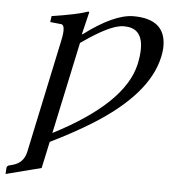

<svg xmlns="http://www.w3.org/2000/svg" viewBox="-78 -488 680 762"><g transform="rotate(5 262.0 -106.5)"><path d="M389.2 -396Q343.3 -396 254.4 -337.4Q238.8 -327.1 221.2 -314.9L143.1 50.8Q421.4 -92.3 456.5 -251Q484.9 -384.8 404.8 -395Q397 -396 389.2 -396ZM147 -320.8Q158.7 -377 142.1 -382.3Q139.6 -382.8 138.2 -382.8L96.2 -387.2L99.6 -411.1Q199.7 -426.3 244.1 -441.9Q247.1 -439.9 247.1 -439L225.6 -350.1H228.5Q346.2 -438.5 423.3 -439Q551.8 -439 552.2 -331.5Q552.2 -310.5 546.9 -287.1Q514.6 -136.2 297.4 -1.5Q228 41.5 135.7 86.9L112.8 192.9L-27.8 229L-26.4 204.1Q-24.4 196.8 -19.5 194.8L-1.5 189.9Q38.6 178.7 49.3 138.2Q50.3 133.8 51.3 129.9Z"/></g></svg>

Font: Linux Biolinum Capitals O
Style: Italic Samll Caps
Weight: 400
Italic angle: -12°
Designer: Philipp H. Poll
Foundry: Philipp H. Poll
Version: Version 0.6.2